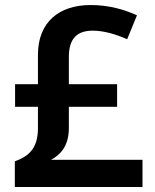

<svg xmlns="http://www.w3.org/2000/svg" viewBox="-20 -744 617 764"><path d="M341 -724C215 -724 131 -656 131 -526V-409H40V-319H131V-234C131 -153 94 -122 39 -102V0H547V-108H183C218 -127 254 -160 254 -235V-319H446V-409H254V-518C254 -593 289 -622 349 -622C395 -622 442 -607 486 -588L525 -683C475 -706 413 -724 341 -724Z"/></svg>

Font: Noto Sans Syriac SemiBold
Style: Regular
Weight: 600
Designer: Patrick Giasson and the Monotype Design Team
Foundry: Monotype Imaging Inc.
Version: Version 3.000